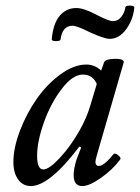

<svg xmlns="http://www.w3.org/2000/svg" viewBox="-20 -638 490 672"><path d="M191.9 -500Q191.4 -494.1 176.3 -494.1Q161.1 -494.1 161.1 -500Q166 -555.7 189 -582.8Q211.9 -609.9 247.1 -609.9Q272.9 -609.9 316.9 -586.9Q359.4 -564 376 -564Q392.6 -564 404.5 -579.1Q416.5 -594.2 418.9 -612.8Q419.4 -616.7 427.2 -617.9Q435.1 -619.1 442.6 -617.7Q450.2 -616.2 450.2 -612.8Q446.3 -569.3 421.6 -535.6Q397 -502 363.8 -502Q345.2 -502 294.9 -524.9Q249 -547.9 233.9 -547.9Q198.2 -547.9 191.9 -500ZM87.9 13.2Q60.1 13.2 43.5 -9.8Q26.9 -32.7 26.9 -70.8Q26.9 -120.1 49.8 -180.4Q72.8 -240.7 108.4 -291.7Q144 -342.8 191.2 -377.4Q238.3 -412.1 282.2 -412.1Q311.5 -412.1 334 -391.1L344.2 -419.9Q348.1 -430.7 378.9 -432.1Q407.7 -433.1 412.6 -423.8Q413.6 -421.9 413.1 -419.9L318.8 -94.2Q314 -77.6 314 -70.8Q314 -64.5 317.1 -60.8Q320.3 -57.1 325.2 -57.1Q343.8 -57.1 377 -98.1Q381.8 -104 393.3 -95Q404.8 -85.9 400.9 -80.1Q375 -44.9 334 -15.9Q293 13.2 268.1 13.2Q237.8 13.2 237.8 -24.9Q237.8 -47.4 248 -80.1L264.2 -122.1L257.8 -125Q152.8 13.2 87.9 13.2ZM131.8 -44.9Q151.9 -44.9 189.7 -85.7Q227.5 -126.5 257.8 -180.2Q282.7 -223.6 295.9 -268.1L318.8 -344.2Q304.2 -377 270 -377Q233.9 -377 195.3 -325.9Q156.7 -274.9 133.3 -208.5Q109.9 -142.1 109.9 -92.8Q109.9 -44.9 131.8 -44.9Z"/></svg>

Font: Junicode SmCond Medium
Style: Italic
Weight: 500
Width: 4
Italic angle: -11°
Designer: Peter S. Baker
Version: Version 2.206